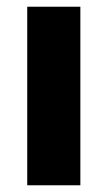

<svg xmlns="http://www.w3.org/2000/svg" viewBox="-20 -551 320 571"><path d="M219 -531V0H61V-531Z"/></svg>

Font: Fira Sans
Style: Bold
Weight: 700
Designer: bBox Type GmbH & Carrois Corporate GbR & Edenspiekermann AG
Foundry: bBox Type GmbH & Carrois Corporate GbR & Edenspiekermann AG
Version: Version 4.301;PS 004.301;hotconv 1.0.88;makeotf.lib2.5.64775